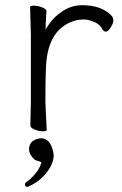

<svg xmlns="http://www.w3.org/2000/svg" viewBox="-20 -501 470 740"><path d="M159 -458 156 -405V-387L165 -402Q185 -434 220.5 -457.5Q256 -481 296 -481Q364 -481 402 -448Q417 -436 417 -423.5Q417 -411 406.5 -395Q396 -379 388.5 -379Q381 -379 376 -386Q366 -407 343 -416.5Q320 -426 304 -426Q260 -426 223 -399Q169 -360 159 -267Q155 -230 155 -106L160 0Q160 5 145 5Q130 5 113.5 -1.5Q97 -8 97 -18L99 -106V-367L96 -474Q96 -479 111 -479Q126 -479 142.5 -472.5Q159 -466 159 -458ZM376 -386V-387ZM85 219Q76 219 76 210Q76 205 80 202Q99 189 116.5 168Q134 147 140 124L136 123Q134 121 125 119Q116 117 112 113Q92 94 92 74Q92 54 106 43Q121 32 139.5 32Q158 32 170.5 48.5Q183 65 187 96Q187 130 159 165Q131 200 91 217V218Q88 219 85 219Z"/></svg>

Font: LXGW WenKai Light
Style: Regular
Weight: 300
Designer: LXGW / Fontworks Inc.
Foundry: LXGW / Fontworks Inc.
Version: Version 1.501; October 10, 2024